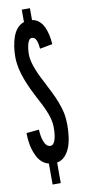

<svg xmlns="http://www.w3.org/2000/svg" viewBox="-100 -832 433 973"><g transform="rotate(-10 117.0 -345.0)"><path d="M88 -795V-731C60 -722 41 -698 30 -667C19 -636 14 -600 14 -564C14 -543 17 -523 21 -503C30 -463 45 -427 61 -392C78 -357 91 -332 105 -306C112 -293 118 -279 124 -265C136 -237 144 -208 144 -180C144 -156 142 -134 137 -118C132 -101 124 -90 112 -90C96 -90 87 -101 80 -118C73 -134 69 -157 68 -181L3 -175C3 -134 10 -95 24 -64C37 -33 57 -11 88 -3V105H130V-1C161 -6 182 -30 196 -63C209 -95 214 -137 214 -181C214 -202 212 -223 208 -243C199 -282 184 -319 167 -353C159 -370 151 -386 143 -401C130 -426 115 -454 104 -482C93 -509 84 -538 84 -566C84 -586 87 -605 91 -620C96 -635 102 -645 113 -645C135 -646 142 -617 145 -584L210 -596C208 -629 201 -662 189 -687C176 -712 158 -730 130 -734V-795Z"/></g></svg>

Font: League Gothic Condensed
Style: Regular
Weight: 400
Width: 3
Designer: Tyler Finck
Foundry: The League of Moveable Type
Version: Version 1.001;PS 001.001;hotconv 1.0.56;makeotf.lib2.0.21325